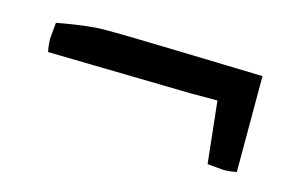

<svg xmlns="http://www.w3.org/2000/svg" viewBox="-43 -399 604 387"><g transform="rotate(15 259.0 -205.5)"><path d="M38 -299Q102 -311 137 -311Q172 -311 208.5 -310Q245 -309 288 -308Q406 -305 468 -303V-103Q454 -100 440 -100L407 -103L393 -232H335L38 -238Q35 -252 35 -266Z"/></g></svg>

Font: Inika
Style: Regular
Weight: 400
Designer: Constanza Artigas Preller
Foundry: Constanza Artigas Preller
Version: Version 1.001